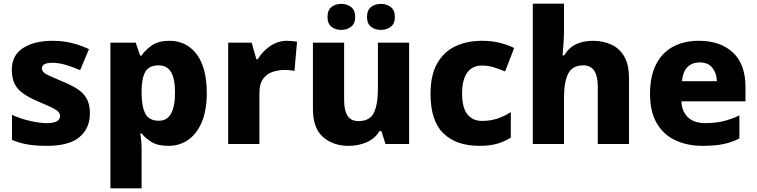

<svg xmlns="http://www.w3.org/2000/svg" viewBox="-20 -780 4100 1040"><path d="M467 -166Q467 -85 410.5 -37.5Q354 10 234 10Q176 10 132.5 3Q89 -4 45 -22V-158Q93 -136 145 -124.5Q197 -113 233 -113Q271 -113 288 -123Q305 -133 305 -151Q305 -164 296.5 -174Q288 -184 262.5 -196.5Q237 -209 187 -230Q138 -251 106.5 -273Q75 -295 59.5 -325.5Q44 -356 44 -402Q44 -480 104.5 -519.5Q165 -559 265 -559Q318 -559 365 -548Q412 -537 462 -514L414 -400Q373 -418 334.5 -429Q296 -440 265 -440Q207 -440 207 -410Q207 -399 215.5 -389.5Q224 -380 248.5 -369Q273 -358 320 -338Q367 -319 400 -297.5Q433 -276 450 -245Q467 -214 467 -166Z M898 -559Q990 -559 1045 -486.5Q1100 -414 1100 -276Q1100 -182 1073 -118.5Q1046 -55 999.5 -22.5Q953 10 893 10Q834 10 800.5 -11Q767 -32 747 -57H740Q743 -38 745 -17Q747 4 747 28V240H578V-549H715L739 -479H747Q768 -511 804 -535Q840 -559 898 -559ZM839 -426Q788 -426 768 -392.5Q748 -359 747 -292V-277Q747 -204 767 -165Q787 -126 841 -126Q928 -126 928 -278Q928 -355 906 -390.5Q884 -426 839 -426Z M1535 -559Q1548 -559 1564 -557.5Q1580 -556 1589 -554L1575 -396Q1566 -398 1552 -399.5Q1538 -401 1521 -401Q1489 -401 1457.5 -391Q1426 -381 1405.5 -353.5Q1385 -326 1385 -275V0H1216V-549H1343L1369 -459H1376Q1400 -500 1442 -529.5Q1484 -559 1535 -559Z M2196 -549V0H2068L2046 -70H2036Q2010 -28 1965 -9Q1920 10 1869 10Q1784 10 1729.5 -38Q1675 -86 1675 -191V-549H1844V-238Q1844 -182 1862.5 -153Q1881 -124 1922 -124Q1983 -124 2005 -169Q2027 -214 2027 -299V-549ZM1754 -688Q1754 -725 1775.5 -742Q1797 -759 1828 -759Q1859 -759 1881.5 -742Q1904 -725 1904 -688Q1904 -652 1881.5 -635Q1859 -618 1828 -618Q1797 -618 1775.5 -635Q1754 -652 1754 -688ZM1968 -688Q1968 -725 1989.5 -742Q2011 -759 2044 -759Q2074 -759 2096.5 -742Q2119 -725 2119 -688Q2119 -652 2096.5 -635Q2074 -618 2044 -618Q2011 -618 1989.5 -635Q1968 -652 1968 -688Z M2576 10Q2452 10 2382 -57.5Q2312 -125 2312 -272Q2312 -372 2347.5 -435.5Q2383 -499 2446 -529Q2509 -559 2590 -559Q2644 -559 2687.5 -548Q2731 -537 2765 -520L2716 -393Q2681 -408 2651 -416.5Q2621 -425 2590 -425Q2539 -425 2511 -387Q2483 -349 2483 -273Q2483 -196 2512 -160.5Q2541 -125 2591 -125Q2635 -125 2673.5 -137.5Q2712 -150 2747 -173V-35Q2713 -13 2673 -1.5Q2633 10 2576 10Z M3035 -627Q3035 -577 3032 -537.5Q3029 -498 3027 -480H3036Q3062 -523 3101.5 -541Q3141 -559 3191 -559Q3248 -559 3292.5 -538Q3337 -517 3362 -473Q3387 -429 3387 -358V0H3218V-311Q3218 -426 3140 -426Q3080 -426 3057.5 -380.5Q3035 -335 3035 -251V0H2866V-760H3035Z M3766 -559Q3882 -559 3950 -495.5Q4018 -432 4018 -309V-231H3671Q3673 -177 3706 -145Q3739 -113 3800 -113Q3852 -113 3895.5 -123Q3939 -133 3985 -155V-30Q3944 -9 3898.5 0.5Q3853 10 3786 10Q3703 10 3638.5 -20Q3574 -50 3537.5 -112.5Q3501 -175 3501 -271Q3501 -368 3534 -432Q3567 -496 3626.5 -527.5Q3686 -559 3766 -559ZM3769 -442Q3730 -442 3704.5 -417.5Q3679 -393 3674 -340H3863Q3862 -383 3839 -412.5Q3816 -442 3769 -442Z"/></svg>

Font: Noto Sans Kannada ExtraBold
Style: Regular
Weight: 800
Designer: Jelle Bosma - Monotype Design Team
Foundry: Monotype Imaging Inc.
Version: Version 2.005; ttfautohint (v1.8.4.7-5d5b)